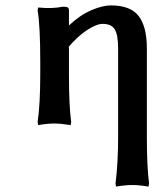

<svg xmlns="http://www.w3.org/2000/svg" viewBox="-20 -460 579 715"><path d="M362.8 -371.1Q339.4 -371.1 303.7 -347.7Q268.1 -324.2 232.9 -282.2L236.8 -285.2V-181.2Q236.8 -65.4 245.1 -5.9L243.2 5.9Q207 0 182.1 0Q156.2 0 122.1 5.9L120.1 -5.9Q129.9 -72.3 129.9 -181.2V-233.9Q129.9 -361.8 120.1 -421.9L122.1 -432.1Q174.3 -426.8 213.9 -435.1Q228 -435.1 232.4 -432.1Q236.8 -429.2 236.8 -419.9V-365.2Q276.9 -403.3 319.3 -421.6Q361.8 -439.9 393.1 -439.9Q465.3 -439.9 496.1 -400.6Q526.9 -361.3 526.9 -279.8V47.9Q526.9 163.6 535.2 223.1L533.2 234.9Q498.5 229 473.1 229Q446.3 229 412.1 234.9L410.2 223.1Q419.9 147 419.9 47.9V-276.9Q419.9 -331.5 407 -351.3Q394 -371.1 362.8 -371.1Z"/></svg>

Font: Linear Smooth
Style: Bold
Weight: 700
Designer: Philipp H. Poll, Flanker
Foundry: Philipp H. Poll, reworked by Flanker
Version: Version 1.061 | FøM Fix